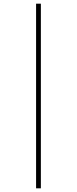

<svg xmlns="http://www.w3.org/2000/svg" viewBox="-20 -781 418 1043"><path d="M176 -761H202V242H176Z"/></svg>

Font: Noto Sans Khmer ExtraCondensed Thin
Style: Regular
Weight: 250
Width: 2
Designer: Danh Hong and the Monotype Design Team
Foundry: Monotype Imaging Inc.
Version: Version 2.004